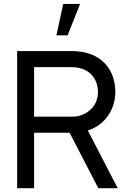

<svg xmlns="http://www.w3.org/2000/svg" viewBox="-20 -988 680 1008"><path d="M312 -967.5 276 -802.5H335L400.5 -967.5ZM441 -303C535.5 -333 585.5 -418 585.5 -505.5C585.5 -612.5 524 -698 407.5 -716C389 -719 368.5 -720 354.5 -720H70V0H159V-291H345.5L496 0H598ZM351.5 -635.5C364 -635.5 381.5 -634.5 396.5 -631C465.5 -615.5 494.5 -558 494.5 -505.5C494.5 -453 465.5 -400.5 396.5 -380C382 -375.5 364 -375.5 351.5 -375.5H159V-635.5Z"/></svg>

Font: Hauora Medium
Style: Regular
Weight: 500
Designer: Wayne Shih
Foundry: WCYS
Version: Version 1.001;hotconv 1.0.109;makeotfexe 2.5.65596